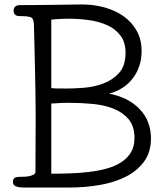

<svg xmlns="http://www.w3.org/2000/svg" viewBox="-20 -841 729 861"><path d="M67 -48Q77 -48 89.5 -48.5Q102 -49 113 -51.5Q124 -54 131.5 -58.5Q139 -63 139 -72Q139 -140 139.5 -206Q140 -272 140 -313Q140 -364 139 -426.5Q138 -489 136.5 -548.5Q135 -608 134 -657.5Q133 -707 132 -733Q131 -760 115.5 -764.5Q100 -769 67 -769Q41 -769 41 -794Q41 -805 48.5 -811.5Q56 -818 67 -818Q104 -818 149.5 -818.5Q195 -819 236 -819.5Q277 -820 308 -820.5Q339 -821 348 -821Q401 -821 449.5 -807.5Q498 -794 534.5 -768Q571 -742 593 -703Q615 -664 615 -612Q615 -542 576 -490.5Q537 -439 469 -421Q555 -405 606 -352Q657 -299 657 -220Q657 -159 626.5 -117Q596 -75 545 -49Q494 -23 427.5 -11.5Q361 0 289 0H89Q64 0 51 -5.5Q38 -11 38 -25Q38 -39 46 -43.5Q54 -48 67 -48ZM289 -380Q270 -380 259 -379.5Q248 -379 240.5 -378.5Q233 -378 226.5 -377.5Q220 -377 210 -377V-62Q251 -62 294.5 -63.5Q338 -65 379.5 -70Q421 -75 458 -85Q495 -95 523 -113Q551 -131 567 -157.5Q583 -184 583 -222Q583 -275 557 -306Q531 -337 489.5 -353.5Q448 -370 395.5 -375Q343 -380 289 -380ZM291 -757Q274 -757 259 -756.5Q244 -756 233 -755Q220 -754 210 -753V-447Q210 -445 228.5 -444.5Q247 -444 280 -444Q312 -444 357 -447.5Q402 -451 443.5 -466.5Q485 -482 514 -514Q543 -546 543 -605Q543 -651 520.5 -681Q498 -711 462 -727.5Q426 -744 381 -750.5Q336 -757 291 -757Z"/></svg>

Font: Life Savers
Style: Bold
Weight: 700
Designer: Pablo Impallari, Rodrigo Fuenzalida, Brenda Gallo
Foundry: Pablo Impallari, Rodrigo Fuenzalida, Brenda Gallo
Version: Version 3.001; ttfautohint (v0.95) -l 8 -r 50 -G 200 -x 14 -